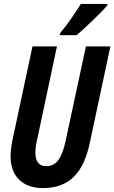

<svg xmlns="http://www.w3.org/2000/svg" viewBox="-20 -951 584 981"><path d="M287 -781 285 -771H371C404 -798 499 -888 528 -923L529 -931H393C364 -883 328 -832 287 -781ZM199 10C340 10 408 -75 439 -222L544 -714H419L317 -239C297 -142 269 -102 216 -102C180 -102 161 -124 161 -172C161 -189 163 -211 169 -234L271 -714H146L44 -237C38 -207 34 -176 34 -152C34 -50 96 10 199 10Z"/></svg>

Font: Noto Sans ExtraCondensed
Style: Bold Italic
Weight: 700
Width: 2
Italic angle: -12°
Designer: Monotype Design Team
Foundry: Monotype Imaging Inc.
Version: Version 2.013